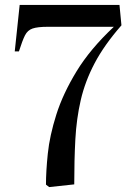

<svg xmlns="http://www.w3.org/2000/svg" viewBox="-20 -750 549 781"><path d="M180 11 167 1Q167 -53 174.5 -125.5Q182 -198 209 -283.5Q236 -369 291.5 -460Q347 -551 443 -641H174Q133 -641 112.5 -634Q92 -627 81.5 -606Q71 -585 57 -541H40L60 -730H466L474 -647Q404 -567 365 -493Q326 -419 308.5 -343Q291 -267 286.5 -183Q282 -99 282 0Z"/></svg>

Font: Literata 72pt
Style: Regular
Weight: 400
Designer: Latin by Veronika Burian and Jose Scaglione. Greek by Irene Vlachou. Cyrillic by Vera Evstafieva.
Foundry: TypeTogether
Version: Version 3.002